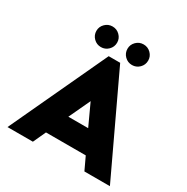

<svg xmlns="http://www.w3.org/2000/svg" viewBox="-205 -1111 1252 1286"><g transform="rotate(30 421.0 -468.0)"><path d="M222.7 0Q234.4 -24.4 267.6 -97.7Q344.7 -97.7 575.2 -97.7Q586.9 -73.2 621.1 0Q633.8 0 669.9 0Q707 0 818.4 0Q729.5 -187.5 464.8 -750Q442.4 -750 376 -750Q288.1 -562.5 26.4 0Q75.2 0 222.7 0ZM421.9 -428.7Q441.4 -387.7 498 -263.7Q460 -263.7 344.7 -263.7Q364.3 -305.7 421.9 -428.7ZM299.8 -935.5Q266.6 -935.5 243.2 -912.1Q219.7 -888.7 219.7 -856.4Q219.7 -823.2 243.2 -799.8Q266.6 -776.4 299.8 -776.4Q333 -776.4 356.4 -799.8Q379.9 -823.2 379.9 -856.4Q379.9 -888.7 356.4 -912.1Q333 -935.5 299.8 -935.5ZM540 -935.5Q506.8 -935.5 483.4 -912.1Q460 -888.7 460 -856.4Q460 -823.2 483.4 -799.8Q506.8 -776.4 540 -776.4Q573.2 -776.4 596.7 -799.8Q620.1 -823.2 620.1 -856.4Q620.1 -888.7 596.7 -912.1Q573.2 -935.5 540 -935.5Z"/></g></svg>

Font: Big John
Style: Regular
Weight: 400
Designer: Ion Lucin
Version: Version 1.000